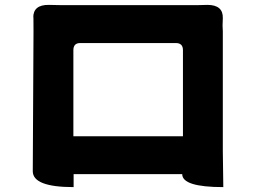

<svg xmlns="http://www.w3.org/2000/svg" viewBox="-20 -742 1040 785"><path d="M116 -669Q115 -723 180 -722L230 -721H788L828 -722Q893 -722 891 -667Q889 -634 891 -614V-126L893 23Q725 23 725 -30H281V23Q114 23 114 -42L117 -614Q117 -692 116 -669ZM308 -566Q280 -566 280 -537V-185H728V-537Q728 -566 699 -566Z"/></svg>

Font: Swei Half Moon CJK SC
Style: Black
Weight: 900
Version: Version 2.071